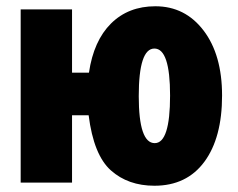

<svg xmlns="http://www.w3.org/2000/svg" viewBox="-20 -583 760 613"><path d="M476 -563Q390 -563 334.5 -508Q279 -453 264 -351H210V-553H46V0H210V-215H263Q279 -88 334 -39Q389 10 473 10Q576 10 632.5 -66.5Q689 -143 689 -278Q689 -408 630 -485.5Q571 -563 476 -563ZM473 -428Q523 -428 523 -278Q523 -126 474 -126Q423 -126 423 -276Q423 -428 473 -428Z"/></svg>

Font: Noto Sans Display Condensed Black
Style: Regular
Weight: 900
Width: 3
Designer: Monotype Design team
Foundry: Monotype Imaging Inc.
Version: 1.000